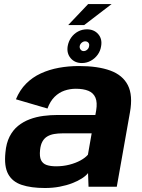

<svg xmlns="http://www.w3.org/2000/svg" viewBox="-20 -926 705 952"><path d="M202.7 6.2Q241.6 6.2 275.8 -0.3Q310 -6.8 338 -17.6Q366 -28.4 386.1 -41.4Q406.1 -54.3 416.5 -67.8L419 0H559L624.5 -369.8Q639.4 -453.2 614.1 -503.3Q588.7 -553.4 527.2 -576Q465.6 -598.6 371.5 -598.6Q319.7 -598.6 271.6 -589.8Q223.6 -581 182.2 -561.9Q140.8 -542.8 109.3 -511.1Q77.8 -479.5 59 -433.7L215.4 -387.9Q229 -424.7 250.9 -446.1Q272.8 -467.5 299.8 -476.7Q326.8 -485.9 356.1 -485.9Q393.5 -485.9 418.3 -475.7Q443 -465.5 453.2 -441.9Q463.3 -418.3 456.9 -378.7L452.8 -355.9H265.7Q230.7 -355.9 195.2 -351.3Q159.7 -346.7 127.6 -334.7Q95.5 -322.7 69.7 -301.9Q43.9 -281 27.4 -248.5Q10.9 -215.9 6.9 -170Q-0.3 -101.5 20.4 -63.2Q41.1 -24.9 87.4 -9.4Q133.8 6.2 202.7 6.2ZM258.2 -101.4Q230.2 -101.4 211 -108Q191.9 -114.7 183.5 -132.1Q175.2 -149.6 178.7 -182.4Q181.3 -208.5 190.7 -224.8Q200.1 -241.2 214.9 -249.7Q229.6 -258.3 248.5 -261.5Q267.3 -264.8 289.3 -264.8H434.5L415.9 -158.9Q403.2 -143.8 379.2 -130.6Q355.1 -117.4 323.9 -109.4Q292.7 -101.4 258.2 -101.4ZM386.1 -613.4Q409.8 -613.4 430.2 -624.7Q450.7 -635.9 464.4 -654.9Q478 -673.8 481.4 -697.3Q487.7 -732.9 467 -756.8Q446.3 -780.6 410.9 -780.6Q387.2 -780.6 367 -769.8Q346.8 -759 333.3 -740.1Q319.8 -721.2 315.6 -697.3Q309.8 -661.9 330.3 -637.6Q350.8 -613.4 386.1 -613.4ZM394.7 -672.7Q385.6 -672.7 379.8 -680Q374 -687.2 375.2 -697.3Q377.3 -707.8 385.3 -714.4Q393.2 -721 402.3 -721Q412.3 -721 418.1 -714.4Q423.9 -707.8 421.8 -697.3Q420.6 -687.2 412.6 -680Q404.6 -672.7 394.7 -672.7ZM318 -801.6H397.4L533.6 -906H417.2Z"/></svg>

Font: Anybody Thin
Style: Italic
Weight: 100
Italic angle: -10°
Designer: Tyler Finck
Foundry: Etcetera Type Company
Version: Version 1.114;gftools[0.9.25]